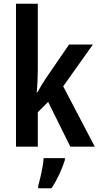

<svg xmlns="http://www.w3.org/2000/svg" viewBox="-20 -780 526 1021"><path d="M181 -408Q181 -379 179.5 -348Q178 -317 175 -289H179Q188 -306 200.5 -326.5Q213 -347 223 -362L347 -543H474L316 -321L484 0H354L236 -238L181 -183V0H65V-760H181ZM325 71Q314 107 295 147.5Q276 188 254 221H183V209Q188 191 194.5 164Q201 137 206 109Q211 81 212 61H325Z"/></svg>

Font: Noto Sans Thai Looped Condensed SemiBold
Style: Regular
Weight: 600
Width: 3
Designer: Sasikarn Vongin, Ben Mitchell
Foundry: The Fontpad Ltd
Version: Version 1.001; ttfautohint (v1.8.4.7-5d5b)